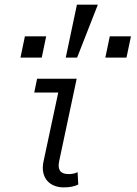

<svg xmlns="http://www.w3.org/2000/svg" viewBox="-20 -793 586 824"><path d="M315.9 -1Q303.2 4.9 288.6 8.1Q273.9 11.2 252.9 11.2Q231 11.2 212.4 3.7Q193.8 -3.9 181.9 -18.1Q169.9 -32.2 165.5 -53.2Q161.1 -74.2 167 -101.1L230 -396H127L139.2 -455.1H309.1L233.9 -101.1Q222.2 -45.9 273.9 -45.9Q297.9 -45.9 313 -54.2ZM399.9 -772.9 311 -545.9H262.2L310.1 -772.9ZM522.9 -545.9H432.1L451.2 -637.2H542ZM159.2 -545.9H67.9L86.9 -637.2H178.2Z"/></svg>

Font: Anonymous Pro
Style: Italic
Weight: 400
Italic angle: -12°
Monospace: yes
Designer: Mark Simonson
Version: Version 1.003